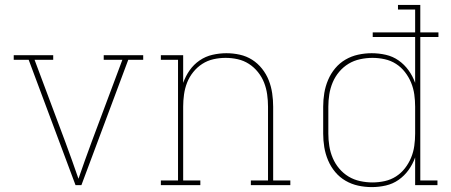

<svg xmlns="http://www.w3.org/2000/svg" viewBox="-20 -755 1840 783"><path d="M288 0 97 -511H36V-530H197V-511H121L246 -177Q260 -139 273.5 -101.5Q287 -64 300 -26Q313 -64 326.5 -101.5Q340 -139 354 -177L479 -511H403V-530H564V-511H503L312 0Z M636 0V-19H706V-511H636V-530H727V-417Q737 -445 753.5 -468.5Q770 -492 794 -508.5Q818 -525 846.5 -531.5Q875 -538 903 -538Q931 -538 958 -532Q985 -526 1008 -511.5Q1031 -497 1048.5 -475Q1066 -453 1076 -427.5Q1086 -402 1090 -374.5Q1094 -347 1094 -320V-19H1164V0H1003V-19H1073V-320Q1073 -345 1069.5 -370Q1066 -395 1057 -418Q1048 -441 1032 -461Q1016 -481 995 -494.5Q974 -508 949.5 -513.5Q925 -519 900 -519Q875 -519 850.5 -513.5Q826 -508 805 -494.5Q784 -481 768 -461Q752 -441 743 -418Q734 -395 730.5 -370Q727 -345 727 -320V-19H797V0Z M1496 8Q1468 8 1440.5 2Q1413 -4 1389 -18Q1365 -32 1347 -53.5Q1329 -75 1318 -101Q1307 -127 1302.5 -154.5Q1298 -182 1298 -210V-320Q1298 -348 1302.5 -375.5Q1307 -403 1318 -429Q1329 -455 1347 -476.5Q1365 -498 1389 -512Q1413 -526 1440.5 -532Q1468 -538 1496 -538Q1525 -538 1553.5 -531.5Q1582 -525 1605.5 -508.5Q1629 -492 1646 -468.5Q1663 -445 1673 -417V-604H1500V-623H1673V-716H1603V-735H1694V-623H1768V-604H1694V-19H1764V0H1673V-113Q1663 -85 1646 -61.5Q1629 -38 1605.5 -21.5Q1582 -5 1553.5 1.5Q1525 8 1496 8ZM1499 -11Q1524 -11 1549 -16.5Q1574 -22 1595 -35.5Q1616 -49 1631.5 -69Q1647 -89 1656.5 -112Q1666 -135 1669.5 -160Q1673 -185 1673 -210V-320Q1673 -345 1669.5 -370Q1666 -395 1656.5 -418Q1647 -441 1631.5 -461Q1616 -481 1595 -494.5Q1574 -508 1549 -513.5Q1524 -519 1499 -519Q1474 -519 1448.5 -513.5Q1423 -508 1401.5 -495Q1380 -482 1363.5 -462.5Q1347 -443 1337 -419.5Q1327 -396 1323 -370.5Q1319 -345 1319 -320V-210Q1319 -185 1323 -159.5Q1327 -134 1337 -110.5Q1347 -87 1363.5 -67.5Q1380 -48 1401.5 -35Q1423 -22 1448.5 -16.5Q1474 -11 1499 -11Z"/></svg>

Font: Iosevka Slab Thin Extended
Style: Regular
Weight: 100
Width: 7
Monospace: yes
Designer: Belleve Invis
Foundry: Belleve Invis
Version: Version 11.1.1; ttfautohint (v1.8.3)